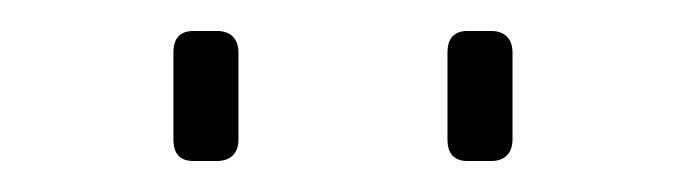

<svg xmlns="http://www.w3.org/2000/svg" viewBox="-20 -698 442 124"><path d="M120 -678H105C96 -678 92 -673 92 -664V-608C92 -599 96 -594 105 -594H120C129 -594 134 -599 134 -608V-664C134 -673 129 -678 120 -678ZM297 -678H282C273 -678 269 -673 269 -664V-608C269 -599 273 -594 282 -594H297C306 -594 311 -599 311 -608V-664C311 -673 306 -678 297 -678Z"/></svg>

Font: Exo 2 Extra Light
Style: Regular
Weight: 250
Designer: Natanael Gama
Version: Version 1.001;PS 001.001;hotconv 1.0.88;makeotf.lib2.5.64775